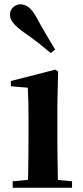

<svg xmlns="http://www.w3.org/2000/svg" viewBox="-20 -875 389 895"><path d="M39.2 0V-29.9L145.8 -40.2H207.8L315.8 -29.9V0ZM109.6 0Q110.6 -25.5 111.3 -67.4Q111.9 -109.4 112.4 -154.8Q112.9 -200.3 112.9 -234.8V-308Q112.9 -358.3 112.3 -394.3Q111.6 -430.4 109.6 -466.2L30.5 -472.9V-497.4L238.1 -550.4L250.8 -541.7L247.4 -387.9V-234.8Q247.4 -200.3 247.9 -154.8Q248.4 -109.4 249.2 -67.4Q250.1 -25.5 251.1 0ZM237.2 -643.7 216.5 -627.8Q190.4 -649.6 161.8 -672.6Q133.2 -695.5 88.9 -725.9Q58.6 -747.6 42.6 -766.9Q26.6 -786.2 26.6 -805.7Q26.6 -828.4 41.8 -841.6Q57 -854.8 74.6 -854.8Q96.5 -854.8 114 -840.9Q131.4 -826.9 149.3 -795.4Q177.4 -743.9 198.1 -709.2Q218.7 -674.4 237.2 -643.7Z"/></svg>

Font: Noto Serif SC
Style: Regular
Weight: 200
Designer: Ryoko NISHIZUKA 西塚涼子 (kana & ideographs); Frank Grießhammer (Latin, Greek & Cyrillic); Wenlong ZHANG 张文龙 (bopomofo); San
Foundry: Adobe
Version: Version 2.001;hotconv 1.1.0;makeotfexe 2.6.0